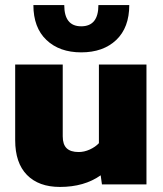

<svg xmlns="http://www.w3.org/2000/svg" viewBox="-20 -729 644 759"><path d="M112 -709H234Q234 -625 301 -625Q369 -625 369 -709H491Q491 -620 439.5 -571Q388 -522 301 -522Q215 -522 163.5 -571Q112 -620 112 -709ZM40 -175V-474H228V-190Q228 -158 243.5 -143Q259 -128 291 -128Q313 -128 335 -138Q357 -148 371 -163V-474H559V0H383L378 -36Q313 10 217 10Q133 10 86.5 -37.5Q40 -85 40 -175Z"/></svg>

Font: Kanit Bold
Style: Regular
Weight: 700
Designer: Katatrad Team
Foundry: CadsonDemak
Version: Version 1.000